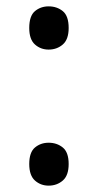

<svg xmlns="http://www.w3.org/2000/svg" viewBox="-20 -570 308 604"><path d="M72 -482Q72 -520 90 -535Q108 -550 133 -550Q159 -550 177.5 -535Q196 -520 196 -482Q196 -446 177.5 -430Q159 -414 133 -414Q108 -414 90 -430Q72 -446 72 -482ZM72 -54Q72 -91 90 -106Q108 -121 133 -121Q159 -121 177.5 -106Q196 -91 196 -54Q196 -18 177.5 -2Q159 14 133 14Q108 14 90 -2Q72 -18 72 -54Z"/></svg>

Font: Noto Sans Khudawadi
Style: Regular
Weight: 400
Designer: Monotype Design Team
Foundry: Monotype Imaging Inc.
Version: Version 2.003; ttfautohint (v1.8.4.7-5d5b)